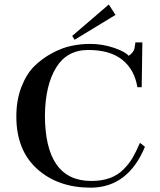

<svg xmlns="http://www.w3.org/2000/svg" viewBox="-20 -824 720 866"><path d="M305.7 -662.1 470.7 -803.7 501 -756.8 316.4 -644.5ZM385.7 -626Q442.4 -626 493.7 -608.4Q544.9 -590.8 560.5 -572.3Q572.3 -580.1 578.6 -588.9Q585 -597.7 586.4 -604.5Q587.9 -611.3 590.8 -632.8H622.1L619.1 -430.7H599.6Q586.9 -509.8 531.7 -554.2Q476.6 -598.6 377.9 -598.6Q282.2 -598.6 233.4 -519.5Q184.6 -440.4 182.6 -305.7Q182.6 -7.8 391.6 -7.8Q439.5 -7.8 475.6 -21Q511.7 -34.2 537.6 -60.5Q563.5 -86.9 578.6 -113.3Q593.8 -139.6 611.3 -179.7L633.8 -162.1Q557.6 21.5 389.6 22.5Q241.2 22.5 147.5 -62Q53.7 -146.5 53.7 -298.8Q53.7 -372.1 76.2 -430.7Q98.6 -489.3 133.8 -524.4Q168.9 -559.6 214.4 -584Q259.8 -608.4 302.2 -617.2Q344.7 -626 385.7 -626Z"/></svg>

Font: Bentham
Style: Regular
Weight: 400
Version: Version 002.002